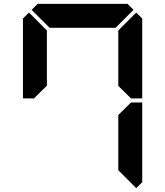

<svg xmlns="http://www.w3.org/2000/svg" viewBox="-20 -1020 856 995"><path d="M161 -515 157 -510H99V-924L130 -955L223 -862V-698V-590V-576ZM655 -485 659 -489H717V-76L686 -45L593 -138V-144V-302V-396V-424ZM686 -955 717 -924V-510H659L655 -514L593 -575V-586V-698V-856V-862ZM144 -969 175 -1000H346H470H641L672 -969L579 -876H554H470H346H262H243H237Z"/></svg>

Font: DSEG14 Classic
Style: Bold
Weight: 700
Designer: Keshikan(Twitter:@keshinomi_88pro)
Version: Version 0.46